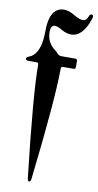

<svg xmlns="http://www.w3.org/2000/svg" viewBox="-99 -750 506 992"><g transform="rotate(10 153.5 -254.0)"><path d="M15.6 -436Q77.6 -458.5 77.6 -581.1Q77.6 -662.1 109.9 -690.9Q127.4 -707 153.6 -707Q179.7 -707 209.2 -689Q238.8 -670.9 257.8 -670.9Q276.9 -670.9 284.2 -692.9Q289.1 -707 297.4 -707Q306.6 -707 306.6 -696.8Q306.6 -691.4 304.7 -685.5Q271.5 -586.9 211.4 -586.9Q186.5 -586.9 160.9 -601.8Q135.3 -616.7 122.1 -616.7Q99.6 -616.7 99.6 -581.1Q99.6 -525.4 144.5 -492.2Q153.8 -485.4 161.1 -476.6Q168.5 -467.8 180.2 -467.8H254.4Q265.1 -467.8 265.1 -457V-425.3Q265.1 -414.6 254.4 -414.6H199.2Q189 -414.6 189 -403.8Q189 -248.5 139.6 182.1Q137.7 198.7 129.9 198.7Q122.1 198.7 120.1 182.1Q70.8 -248.5 70.8 -403.8Q70.8 -414.6 60.5 -414.6H19Q3.4 -414.6 3.4 -423.1Q3.4 -431.6 15.6 -436Z"/></g></svg>

Font: UnifrakturMaguntia19
Style: Book
Weight: 400
Designer: j. 'mach' wust, Gerrit Ansmann, Georg Duffner, based on a font by Peter Wiegel, original typeface by Carl Albert Fahrenw
Version: Version 2017-03-19